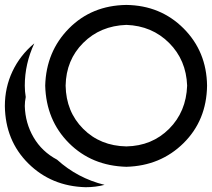

<svg xmlns="http://www.w3.org/2000/svg" viewBox="-20 -742 872 790"><path d="M500 -721.7C593.8 -720.4 672.2 -688.2 735.4 -625C798.5 -561.8 830.7 -483.4 832 -389.6C830.7 -294.6 798.5 -215.8 735.4 -153.3C672.2 -90.8 593.8 -58.3 500 -55.7C404.9 -58.3 326.2 -90.8 263.7 -153.3C201.2 -215.8 168.6 -294.6 166 -389.6C168.6 -483.4 201.2 -561.8 263.7 -625C326.2 -688.2 404.9 -720.4 500 -721.7ZM500 -639.6C428.4 -637 369.1 -612.3 322.3 -565.4C275.4 -518.6 251.3 -460 250 -389.6C251.3 -318 275.4 -258.8 322.3 -211.9C369.1 -165 428.4 -141 500 -139.6C570.3 -141 628.9 -165 675.8 -211.9C722.7 -258.8 747.4 -318 750 -389.6C747.4 -460 722.7 -518.6 675.8 -565.4C628.9 -612.3 570.3 -637 500 -639.6ZM121.1 -563.5C95.1 -507.5 82 -449.5 82 -389.6C82 -374 83.3 -358.4 85.9 -342.8C83.3 -329.8 82 -317.4 82 -305.7C83.3 -258.8 95.4 -215.8 118.2 -176.8C141 -137.7 173.2 -107.1 214.8 -85C270.8 -34.2 335.9 0.3 410.2 18.6C385.4 25.1 359.4 28.3 332 28.3C238.3 25.7 159.8 -6.8 96.7 -69.3C33.5 -131.8 1.3 -210.6 0 -305.7C0 -356.4 10.4 -404 31.2 -448.2C52.1 -492.5 82 -530.9 121.1 -563.5Z"/></svg>

Font: CaskaydiaCove Nerd Font
Style: Regular
Weight: 400
Designer: Aaron Bell
Foundry: Saja Typeworks
Version: Version 2111.1;Nerd Fonts 2.3.3